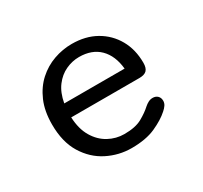

<svg xmlns="http://www.w3.org/2000/svg" viewBox="-110 -637 840 795"><g transform="rotate(-30 309.5 -239.0)"><path d="M311.5 10.5Q251 10.5 196.5 -17Q142 -44.5 108 -100Q74 -155.5 74 -239Q74 -302.5 94.2 -349.2Q114.5 -396 148.5 -426.8Q182.5 -457.5 224.8 -472.5Q267 -487.5 311 -487.5Q376.5 -487.5 425.5 -459.8Q474.5 -432 502 -383.5Q529.5 -335 529.5 -271.5Q529.5 -247 518.8 -236Q508 -225 483.5 -225H157.5Q160 -168.5 182.5 -130.8Q205 -93 240 -74Q275 -55 314.5 -55Q367.5 -55 398.8 -72.5Q430 -90 450 -108.5Q459 -116.5 468.8 -121.5Q478.5 -126.5 489.5 -126.5Q504 -126.5 513 -117.8Q522 -109 522 -94.5Q522 -83.5 515.8 -74Q509.5 -64.5 499 -55.5Q472 -31 426 -10.2Q380 10.5 311.5 10.5ZM161.5 -289.5H450Q443.5 -354 407.5 -389.8Q371.5 -425.5 310 -425.5Q277.5 -425.5 246.5 -411.2Q215.5 -397 192.8 -367Q170 -337 161.5 -289.5Z"/></g></svg>

Font: Sono ExtraLight Monospace
Style: Regular
Weight: 400
Version: Version 2.112